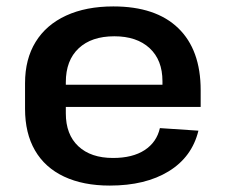

<svg xmlns="http://www.w3.org/2000/svg" viewBox="-20 -569 703 598"><path d="M322 9Q239 9 179.5 -19Q120 -47 89 -100.5Q58 -154 58 -230V-310Q58 -385 91 -438.5Q124 -492 186 -520.5Q248 -549 333 -549Q465 -549 535 -481.5Q605 -414 605 -288V-236H185V-216Q185 -150 224 -113.5Q263 -77 332 -77Q393 -77 430.5 -101.5Q468 -126 478 -170L598 -162Q578 -80 505.5 -35.5Q433 9 322 9ZM185 -305H486V-316Q486 -382 446 -419Q406 -456 336 -456Q265 -456 225 -418.5Q185 -381 185 -313Z"/></svg>

Font: Pathway Extreme 8pt Thin 12pt SemiBold
Style: Regular
Weight: 600
Version: Version 1.001;gftools[0.9.26]